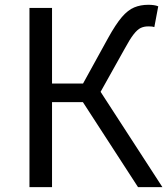

<svg xmlns="http://www.w3.org/2000/svg" viewBox="-20 -766 688 786"><path d="M100.6 0V-733.4H193V-423.9H319.9L422.6 -610.4Q454 -667.1 478.9 -696.1Q503.9 -725.1 529.6 -735.7Q555.4 -746.4 587.4 -746.4Q598.5 -746.4 609.1 -745Q619.7 -743.6 627.8 -740.1L611.8 -655.1Q604.1 -657.5 597.5 -657.7Q590.9 -657.9 585.9 -657.9Q569.5 -657.9 555.9 -651.5Q542.3 -645 527 -625.4Q511.6 -605.8 489.7 -565.2L391.8 -390.1L644.8 0H545L319.3 -348H193V0Z"/></svg>

Font: Noto Sans TC
Style: Regular
Weight: 100
Designer: Ryoko NISHIZUKA 西塚涼子 (kana, bopomofo & ideographs); Paul D. Hunt (Latin, Greek & Cyrillic); Sandoll Communications 산돌커뮤니
Foundry: Adobe
Version: Version 2.004;hotconv 1.0.118;makeotfexe 2.5.65603